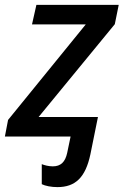

<svg xmlns="http://www.w3.org/2000/svg" viewBox="-37 -559 506 786"><path d="M198 207C272 207 313 167 333 73L364 -80H121L433 -460L449 -539H112L94 -459H314L-4 -68L-17 0H252L238 67C230 104 212 122 179 122C161 122 144 117 134 113V195C148 202 173 207 198 207Z"/></svg>

Font: Noto Sans Medium
Style: Italic
Weight: 500
Italic angle: -12°
Designer: Monotype Design Team
Foundry: Monotype Imaging Inc.
Version: Version 2.013